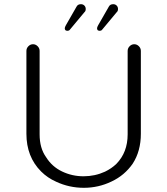

<svg xmlns="http://www.w3.org/2000/svg" viewBox="-20 -900 798 916"><path d="M652 -262Q652 -179 613 -119Q574 -63 512 -34Q450 -4 380 -4Q310 -4 248 -33Q207 -51 176 -82Q106 -152 106 -262V-657Q106 -670 115.5 -679.5Q125 -689 137.5 -689Q150 -689 159.5 -679.5Q169 -670 169 -657V-259Q169 -193 200 -150Q228 -105 276 -82Q324 -59 378.5 -59Q433 -59 481 -81Q512 -96 535 -118Q589 -173 589 -259V-657Q589 -670 598.5 -679.5Q608 -689 620.5 -689Q633 -689 642.5 -679.5Q652 -670 652 -657ZM537 -842Q537 -841 467 -758Q463 -753 456 -753Q450 -753 446 -756Q443 -760 443 -765Q443 -770 448 -779L499 -868Q505 -880 520 -880Q530 -880 536.5 -873.5Q543 -867 543 -857Q543 -847 537 -842ZM383 -842Q383 -841 313 -758Q309 -753 302 -753Q296 -753 292 -756Q289 -760 289 -765Q289 -770 294 -779L345 -868Q351 -880 366 -880Q376 -880 382.5 -873.5Q389 -867 389 -857Q389 -847 383 -842Z"/></svg>

Font: Kurewa Gothic CJK TC Regular
Style: Regular
Weight: 400
Designer: Max Yao
Foundry: Max-Everyday
Version: Version 1.071; ttfautohint (v1.8.3)